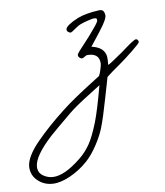

<svg xmlns="http://www.w3.org/2000/svg" viewBox="-399 -418 841 979"><g transform="rotate(-10 21.5 71.0)"><path d="M352.1 -149.9Q351.6 -143.6 308.1 -108.9Q264.6 -74.2 235.8 -54.2Q183.6 -18.1 164.1 -2Q162.1 3.4 133.3 103.5Q104.5 203.6 85.9 250Q70.8 288.1 42 331.8Q13.2 375.5 -18.1 403.8Q-61.5 442.4 -113.3 465.3Q-165 488.3 -204.1 485.8Q-248 483.4 -278.8 454.8Q-309.6 426.3 -309.1 383.8Q-308.6 357.4 -289.6 325.2Q-270.5 293 -235.1 257.3Q-199.7 221.7 -165.5 191.7Q-131.3 161.6 -85.9 126Q-53.2 100.1 -8.3 69.8Q36.6 39.6 76.9 14.4Q117.2 -10.7 122.1 -14.2Q127.9 -23.4 135 -45.9Q142.1 -68.4 142.1 -78.1Q142.1 -129.9 82 -129.9Q75.7 -129.9 65.7 -123Q55.7 -116.2 49.8 -118.2Q43 -120.6 38.3 -126Q33.7 -131.3 34.2 -138.2Q34.7 -143.6 48.1 -158.7Q61.5 -173.8 82.3 -195.6Q103 -217.3 111.8 -228Q114.3 -231 120.8 -238.8Q127.4 -246.6 130.9 -250.7Q134.3 -254.9 139.9 -261.5Q145.5 -268.1 148.7 -272.2Q151.9 -276.4 155.3 -281.2Q158.7 -286.1 160.4 -289.1Q162.1 -292 162.1 -293.9Q163.1 -302.2 160.2 -305.2Q157.2 -308.1 146 -308.1Q140.1 -308.1 116.9 -302.7Q93.8 -297.4 74.2 -290Q63.5 -285.6 50.3 -276.6Q37.1 -267.6 28.8 -262Q20.5 -256.3 16.1 -257.8Q0 -263.2 0 -275.9Q0 -286.1 19 -299.1Q38.1 -312 67.9 -324.2Q109.9 -340.8 180.2 -344.2Q193.8 -344.7 200.2 -338.1Q206.5 -331.5 208 -315.9Q210 -295.9 167.5 -241.7Q162.6 -235.4 160.2 -231.9Q147.5 -215.8 131.8 -195.8Q116.2 -175.8 109.9 -168Q175.3 -153.8 180.2 -104Q181.2 -90.3 178.2 -62Q184.6 -62 255.9 -111.8Q261.7 -116.2 276.6 -127Q291.5 -137.7 298.3 -142.6Q305.2 -147.5 315.2 -154.1Q325.2 -160.6 330.8 -163.3Q336.4 -166 339.8 -166Q345.2 -166 348.6 -161.1Q352.1 -156.2 352.1 -149.9ZM116.2 32.2Q111.8 35.6 47.1 75.9Q-17.6 116.2 -54.2 146Q-147.5 223.1 -170.9 244.6Q-266.6 332.5 -270 386.7Q-270.5 391.6 -270 396Q-268.1 420.9 -245.8 435.8Q-223.6 450.7 -198.2 452.1Q-138.7 455.6 -49.8 383.8Q-17.1 357.4 7.3 322.3Q31.7 287.1 60.1 215.8Q83 157.2 116.2 32.2Z"/></g></svg>

Font: Gogol
Style: Regular
Weight: 400
Italic angle: -48°
Designer: Gennady Fridman
Foundry: ParaType Ltd
Version: Version 1.001